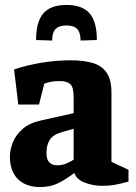

<svg xmlns="http://www.w3.org/2000/svg" viewBox="-20 -747 551 777"><path d="M249 -727Q313 -727 342.5 -693Q372 -659 372 -585L306 -583Q306 -615 292.5 -629.5Q279 -644 249 -644Q219 -644 205 -629.5Q191 -615 191 -583L126 -585Q126 -659 155.5 -693Q185 -727 249 -727ZM142 10Q104 10 76.5 -4.5Q49 -19 34.5 -46.5Q20 -74 20 -113Q20 -141 32 -171Q44 -201 72 -225.5Q100 -250 148 -260L278 -289V-354Q278 -395 264 -407Q250 -419 222 -419Q201 -419 186 -416Q171 -413 159 -408L138 -324H54L37 -466Q87 -483 147 -493Q207 -503 265 -503Q317 -503 354 -492.5Q391 -482 411 -453.5Q431 -425 431 -372V-92L500 -60V-12Q462 -2 441.5 1.5Q421 5 393 5Q358 5 324 -7.5Q290 -20 281 -47Q245 -20 214 -5Q183 10 142 10ZM212 -78Q231 -78 250 -86Q269 -94 278 -101V-226L233 -213Q196 -203 182 -182Q168 -161 168 -127Q168 -102 179.5 -90Q191 -78 212 -78Z"/></svg>

Font: Manuale ExtraBold
Style: Regular
Weight: 800
Version: Version 1.002